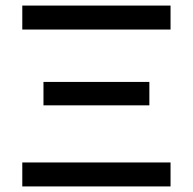

<svg xmlns="http://www.w3.org/2000/svg" viewBox="-20 -669 692 689"><path d="M60 -649H592V-563H60ZM136 -375H516V-291H136ZM60 -86H592V0H60Z"/></svg>

Font: Syne Medium
Style: Regular
Weight: 500
Designer: Lucas Descroix
Foundry: Bonjour Monde
Version: Version 2.200; ttfautohint (v1.8.4)